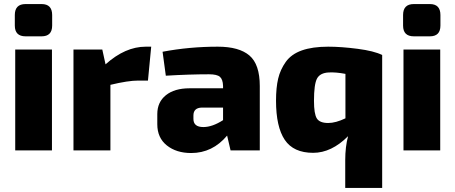

<svg xmlns="http://www.w3.org/2000/svg" viewBox="-20 -741 2244 946"><path d="M106 -721H185Q237 -721 237 -667V-615Q237 -562 185 -562H106Q53 -562 53 -615V-667Q53 -721 106 -721ZM236 0H55V-497H236Z M725 -511 709 -344H661Q611 -344 524 -323V0H342V-497H484L500 -424Q597 -511 698 -511Z M797 -368 781 -486Q913 -511 1053 -511Q1158 -511 1209 -467.5Q1260 -424 1260 -317V0H1116L1099 -73Q1027 13 922 13Q849 13 802 -24.5Q755 -62 755 -129V-179Q755 -238 797.5 -272Q840 -306 914 -306H1079V-318Q1078 -350 1063.5 -362.5Q1049 -375 1010 -375Q913 -375 797 -368ZM933 -172V-155Q933 -115 982 -115Q1026 -115 1079 -149V-211H975Q933 -210 933 -172Z M1863 185H1681V48Q1681 -18 1695 -70Q1613 12 1523 12Q1426 12 1383 -52Q1340 -116 1340 -245Q1340 -309 1350.5 -353.5Q1361 -398 1388 -436Q1415 -474 1467 -492.5Q1519 -511 1597 -511Q1661 -511 1742 -500.5Q1823 -490 1863 -470ZM1682 -158V-377Q1634 -386 1600 -384Q1557 -382 1542 -354Q1527 -326 1527 -244Q1527 -180 1541 -157.5Q1555 -135 1597 -135Q1634 -135 1682 -158Z M2019 -721H2098Q2150 -721 2150 -667V-615Q2150 -562 2098 -562H2019Q1966 -562 1966 -615V-667Q1966 -721 2019 -721ZM2149 0H1968V-497H2149Z"/></svg>

Font: Ezarion Extra Bold
Style: Regular
Weight: 800
Designer: Natanael Gama
Version: Version 1.001;PS 001.001;hotconv 1.0.70;makeotf.lib2.5.58329